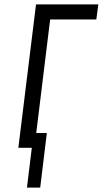

<svg xmlns="http://www.w3.org/2000/svg" viewBox="-20 -669 465 869"><path d="M162 180 192 -67H144L207 -581H416L425 -649H143L63 0H124L102 180Z"/></svg>

Font: Gamestation Condensed
Style: Italic
Weight: 400
Width: 3
Designer: Jonas Hecksher
Foundry: Jonas Hecksher, Playtypeª, e-types AS
Version: Version 1.003